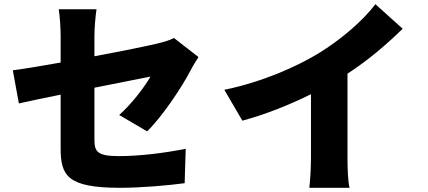

<svg xmlns="http://www.w3.org/2000/svg" viewBox="-20 -843 2040 915"><path d="M681 -217C748 -281 846 -425 889 -509C899 -529 916 -555 926 -571L809 -662C787 -650 760 -643 728 -635C682 -624 560 -599 430 -575V-671C430 -708 435 -768 440 -799H260C265 -768 269 -707 269 -671V-545C174 -528 89 -514 41 -508L70 -350C113 -360 186 -375 269 -392V-136C269 -6 301 52 552 52C650 52 781 41 860 30L865 -134C766 -114 646 -99 547 -99C443 -99 430 -120 430 -179V-425C551 -449 661 -471 697 -478C670 -430 609 -349 548 -295Z M1636 -492C1732 -554 1819 -628 1899 -706L1769 -823C1712 -747 1609 -658 1508 -595C1396 -525 1228 -452 1049 -415L1135 -268C1244 -297 1361 -344 1462 -394V-93C1462 -45 1458 25 1454 52H1646C1638 24 1636 -45 1636 -93Z"/></svg>

Font: Noto Sans CJK Black
Style: Bold
Weight: 900
Designer: Ryoko NISHIZUKA (kana & ideographs); Paul D. Hunt (Latin, Greek & Cyrillic); Wenlong ZHANG (bopomofo); Sandoll Communica
Foundry: Adobe Systems Incorporated
Version: Version 1.000;PS 1;hotconv 1.0.78;makeotf.lib2.5.61930